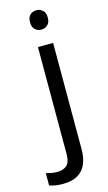

<svg xmlns="http://www.w3.org/2000/svg" viewBox="-201 -785 604 1074"><g transform="rotate(-15 101.5 -248.5)"><path d="M22 240Q-3 240 -22 236.5Q-41 233 -55 228V157Q-40 161 -24 164Q-8 167 11 167Q43 167 64 149.5Q85 132 85 83V-536H173V80Q173 130 157 166Q141 202 108 221Q75 240 22 240ZM78 -681Q78 -710 93 -723.5Q108 -737 130 -737Q150 -737 165.5 -723.5Q181 -710 181 -681Q181 -653 165.5 -639Q150 -625 130 -625Q108 -625 93 -639Q78 -653 78 -681Z"/></g></svg>

Font: mlyalm115
Style: Regular
Weight: 400
Designer: Jelle Bosma - Monotype Design Team
Foundry: Monotype Imaging Inc.
Version: Version 2.103